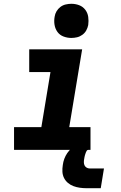

<svg xmlns="http://www.w3.org/2000/svg" viewBox="-20 -790 640 1012"><path d="M54 0V-120H198L246 -410H134V-530H413L345 -120H457V0ZM356 -590Q335 -590 315 -597.5Q295 -605 283 -621.5Q271 -638 267.5 -659Q264 -680 268 -702Q270 -717 278 -730.5Q286 -744 298.5 -753.5Q311 -763 326.5 -766.5Q342 -770 356 -770Q378 -770 397.5 -762.5Q417 -755 429.5 -738.5Q442 -722 445 -701Q448 -680 445 -658Q442 -643 434.5 -629.5Q427 -616 414 -606.5Q401 -597 386 -593.5Q371 -590 356 -590ZM436 202Q418 202 400.5 199.5Q383 197 367 191Q351 185 338 174Q325 163 317.5 148Q310 133 309 115.5Q308 98 311 80Q313 63 319 47Q325 31 334.5 17Q344 3 357.5 -8.5Q371 -20 386.5 -27Q402 -34 418.5 -37Q435 -40 451 -40L445 0Q440 0 437.5 4Q435 8 433 12.5Q431 17 430 21Q429 25 427.5 29Q426 33 425.5 37.5Q425 42 424 46Q422 55 422 64.5Q422 74 425.5 81.5Q429 89 436.5 93.5Q444 98 453 98H528L511 202Z"/></svg>

Font: Iosevka Curly Slab HvExObl
Style: Regular
Weight: 900
Width: 7
Italic angle: -9°
Monospace: yes
Designer: Belleve Invis
Foundry: Belleve Invis
Version: Version 11.1.0; ttfautohint (v1.8.3)